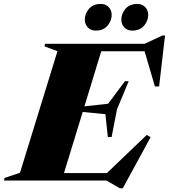

<svg xmlns="http://www.w3.org/2000/svg" viewBox="-76 -944 882 1004"><path d="M550.5 40.5 481 0H-55.5L-52 -13.5L28.5 -40.5L224.5 -676.5L156.5 -701.5L160 -715H680.5L774 -758.5H787L756 -492H734L680 -676H453.5L365.5 -388L489.5 -401.5L577.5 -519.5H597L536 -373L507.5 -227.5H488L475 -347L356.5 -358.5L258.5 -39H483L691.5 -238.5L711.5 -226.5L566 40.5ZM424.5 -784Q399 -784 383.2 -800.5Q367.5 -817 367.5 -841Q367.5 -872.5 389.2 -898Q411 -923.5 451 -923.5Q476.5 -923.5 492.2 -907Q508 -890.5 508 -866.5Q508 -835 486.2 -809.5Q464.5 -784 424.5 -784ZM615.5 -784Q590 -784 574.2 -800.5Q558.5 -817 558.5 -841Q558.5 -872.5 580.2 -898Q602 -923.5 642 -923.5Q667.5 -923.5 683.2 -907Q699 -890.5 699 -866.5Q699 -835 677.2 -809.5Q655.5 -784 615.5 -784Z"/></svg>

Font: Newsreader 72pt ExtraBold
Style: Italic
Weight: 800
Italic angle: -17°
Designer: Hugues Gentile
Foundry: Production Type
Version: Version 1.003; ttfautohint (v1.8.3)